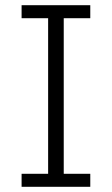

<svg xmlns="http://www.w3.org/2000/svg" viewBox="-20 -718 430 738"><path d="M327 0V-50H225V-648H327V-698H63V-648H165V-50H63V0Z"/></svg>

Font: IBM Plex Devanagari Light
Style: Regular
Weight: 300
Designer: Mike Abbink, Paul van der Laan, Pieter van Rosmalen, Erin McLaughlin
Foundry: Bold Monday
Version: Version 1.0